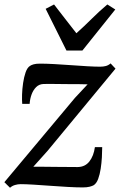

<svg xmlns="http://www.w3.org/2000/svg" viewBox="-25 -850 550 881"><path d="M377 -463Q364 -463.5 342 -463.8Q320 -464 294.2 -464Q268.5 -464 243.8 -464.5Q219 -465 200 -465Q181 -465 173.5 -464.5Q154 -463.5 140.8 -450.2Q127.5 -437 120 -416.8Q112.5 -396.5 111 -373.5H77Q75.5 -390 76.2 -415.8Q77 -441.5 81 -469Q85 -496.5 92.5 -518Q100 -539.5 112.5 -547.5Q118 -551.5 129 -554.8Q140 -558 158.5 -558Q186 -558 223.5 -556Q261 -554 301 -551Q341 -548 376.5 -546Q412 -544 434 -544Q448.5 -544 460.2 -547Q472 -550 482.5 -559L505 -535L193 -157.5L128 -85Q148 -85 176.2 -84.8Q204.5 -84.5 234.8 -84.2Q265 -84 290.8 -83.8Q316.5 -83.5 331.5 -83.5Q365.5 -84 385.2 -109.2Q405 -134.5 410.5 -175H444Q444 -154.5 442.5 -128.2Q441 -102 437 -75.8Q433 -49.5 425.5 -29.2Q418 -9 405.5 -0.5Q399 3.5 386.2 6.8Q373.5 10 354.5 10Q326.5 10 287 7.8Q247.5 5.5 205.8 2.5Q164 -0.5 128 -2.8Q92 -5 70 -5Q57 -5 44 -1.2Q31 2.5 21 11.5L-5 -14L319 -401ZM280 -618 184.5 -809.5 223 -829.5Q248 -797.5 273.5 -764.2Q299 -731 325.5 -697.5Q362.5 -730.5 395.5 -763.5Q428.5 -796.5 467.5 -829.5L504 -806.5L353 -618Z"/></svg>

Font: Merriweather 36pt Medium
Style: Italic
Weight: 500
Italic angle: -7.8°
Version: Version 2.101